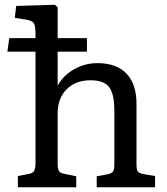

<svg xmlns="http://www.w3.org/2000/svg" viewBox="-20 -786 702 806"><path d="M55 0V-47L101 -56Q118 -59 123.5 -69Q129 -79 129 -104V-569H11L19 -626H129V-644Q129 -679 121.5 -689.5Q114 -700 86 -704L42 -711L48 -761L211 -766L222 -755V-626H345V-569H222V-428H223Q246 -470 291.5 -495.5Q337 -521 389 -521Q469 -521 511 -477Q553 -433 553 -350V-96Q553 -74 558 -66.5Q563 -59 584 -55L631 -47V0H386V-46L430 -54Q449 -58 454.5 -66Q460 -74 460 -96V-321Q460 -392 438 -420.5Q416 -449 360 -449Q297 -449 259.5 -411Q222 -373 222 -310V-100Q222 -78 227 -69Q232 -60 247 -57L300 -46V0Z"/></svg>

Font: Text Regular
Style: Regular
Weight: 400
Designer: Latin by Veronika Burian and Jose Scaglione. Greek by Irene Vlachou. Cyrillic by Vera Evstafieva.
Foundry: TypeTogether
Version: Version 3.002